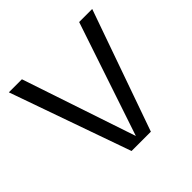

<svg xmlns="http://www.w3.org/2000/svg" viewBox="-136 -633 759 759"><g transform="rotate(-45 243.0 -253.5)"><path d="M189 0 10 -507H83L243 -30L403 -507H476L297 0Z"/></g></svg>

Font: TikTok Sans Light
Style: Regular
Weight: 300
Version: Version 4.000